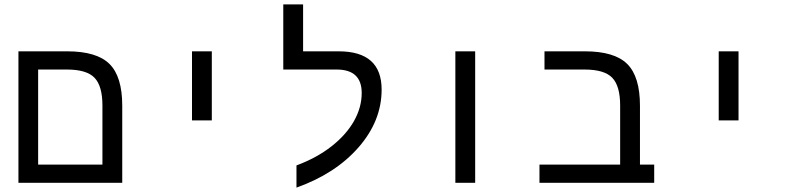

<svg xmlns="http://www.w3.org/2000/svg" viewBox="-20 -833 3641 875"><path d="M537.1 0H64V-599.1H286.1Q420.9 -599.1 479 -541.5Q537.1 -483.9 537.1 -351.1ZM153.8 -516.1V-83H446.8V-352.1Q446.8 -440.9 410.9 -478.5Q375 -516.1 285.2 -516.1Z M855 -599.1H945.3V-284.2H855Z M1331.1 -79.1Q1424.3 -113.8 1491.2 -166.5Q1558.1 -219.2 1593.3 -281.5Q1628.4 -343.8 1628.4 -409.2Q1628.4 -516.1 1514.2 -516.1H1271V-813H1361.3V-599.1H1523.4Q1719.2 -599.1 1719.2 -424.8Q1719.2 -282.2 1614.3 -161.9Q1509.3 -41.5 1331.1 22Z M2055.2 -599.1H2145.5V0H2055.2Z M2461.4 -516.1V-599.1H2645.5Q2780.3 -599.1 2838.4 -541.5Q2896.5 -483.9 2896.5 -351.1V-83H2961.4V0H2438.5V-83H2806.2V-352.1Q2806.2 -440.9 2770.3 -478.5Q2734.4 -516.1 2644.5 -516.1Z M3255.4 -599.1H3345.7V-284.2H3255.4Z"/></svg>

Font: Cousine
Style: Regular
Weight: 400
Monospace: yes
Designer: Steve Matteson
Foundry: Monotype Imaging Inc.
Version: Version 1.21